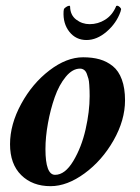

<svg xmlns="http://www.w3.org/2000/svg" viewBox="-20 -636 484 662"><path d="M289.1 -552.7Q317.9 -552.7 342.5 -568.1Q367.2 -583.5 379.9 -613.3Q379.9 -616.2 383.8 -616.2Q388.2 -616.2 393.1 -611.6Q397.9 -606.9 397.5 -603.5Q397.5 -603 396.5 -599.9Q395.5 -596.7 395.5 -595.7Q381.3 -555.7 347.7 -526.9Q314 -498 278.3 -498Q241.7 -498 219.2 -526.4Q196.8 -554.7 199.2 -596.7Q199.2 -597.7 199.7 -600.3Q200.2 -603 200.2 -603.5Q200.7 -606.9 207.5 -611.6Q214.4 -616.2 218.8 -616.2Q221.7 -616.2 221.7 -613.3Q222.2 -584 242.7 -568.4Q263.2 -552.7 289.1 -552.7ZM255.9 -399.4Q230 -399.4 206.8 -371.3Q183.6 -343.3 168.7 -300.8Q153.8 -258.3 145.3 -210.9Q136.7 -163.6 136.7 -122.1Q136.7 -33.2 169.9 -33.2Q204.1 -33.2 232.7 -80.8Q261.2 -128.4 275.1 -189.9Q289.1 -251.5 289.1 -304.7Q289.1 -316.4 288.8 -323.2Q288.6 -330.1 287.8 -343.3Q287.1 -356.4 284.9 -364.5Q282.7 -372.6 279.3 -381.6Q275.9 -390.6 269.8 -395Q263.7 -399.4 255.9 -399.4ZM266.6 -438.5Q298.8 -438.5 323.7 -431.4Q348.6 -424.3 368.9 -408Q389.2 -391.6 400.1 -361.8Q411.1 -332 411.1 -290Q411.1 -221.7 371.6 -152.1Q332 -82.5 271.7 -38.3Q211.4 5.9 154.3 5.9Q91.8 5.9 53.2 -32.2Q14.6 -70.3 14.6 -138.7Q14.6 -207 53 -277.6Q91.3 -348.1 150.4 -393.3Q209.5 -438.5 266.6 -438.5Z"/></svg>

Font: Crimson
Style: BoldItalic
Weight: 700
Italic angle: -11°
Version: Version 0.8